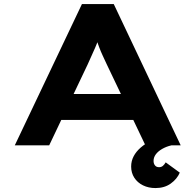

<svg xmlns="http://www.w3.org/2000/svg" viewBox="-20 -720 968 951"><path d="M53.2 0 385.9 -700H543.4L875.1 0H700.3L507.8 -403.4Q497.5 -425.6 488.2 -445.6Q478.9 -465.7 471.4 -485.6Q463.8 -505.4 457 -525.2Q450.1 -545 444.3 -565.4L480.6 -565.8Q474.3 -544 466.9 -523.4Q459.6 -502.8 451 -483Q442.3 -463.1 433.3 -443.4Q424.3 -423.6 414.6 -401.7L223.6 0ZM207.6 -125.8 262.9 -254.5H662.9L692.2 -125.8ZM750 211.5Q715.6 211.5 688.2 198Q660.8 184.5 645.2 160.3Q629.6 136.2 629.6 104.9Q629.6 77.6 642 54Q654.4 30.5 677 10.8Q699.6 -8.8 729.9 -23.6Q760.3 -38.4 795.6 -47.7L828.7 0Q803.3 6 782.9 17.8Q762.5 29.7 751.6 44.6Q740.6 59.5 740.6 77.2Q740.6 90.4 747.6 99.2Q754.6 108.1 767.8 108.1Q779 108.1 786.6 101.7Q794.2 95.4 800.7 84.2L870.5 135.1Q856.8 166.9 825.7 189.2Q794.6 211.5 750 211.5Z"/></svg>

Font: Lexend Tera
Style: Regular
Weight: 400
Designer: Bonnie Shaver-Troup, Thomas Jockin
Foundry: Lexend
Version: Version 1.007